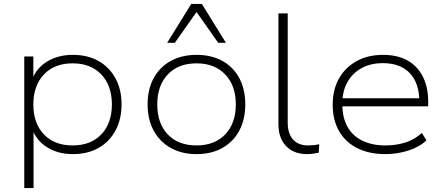

<svg xmlns="http://www.w3.org/2000/svg" viewBox="-20 -773 2251 973"><path d="M103 180V-487H149V-367H142Q163 -427 218.5 -461Q274 -495 349 -495Q424 -495 479 -464Q534 -433 565 -376.5Q596 -320 596 -244Q596 -168 565 -111Q534 -54 479 -23Q424 8 349 8Q274 8 219 -26.5Q164 -61 143 -120H150V180ZM348 -36Q440 -36 493.5 -92Q547 -148 547 -244Q547 -339 493.5 -395.5Q440 -452 348 -452Q256 -452 202.5 -395.5Q149 -339 149 -244Q149 -148 202.5 -92Q256 -36 348 -36Z M976 8Q901 8 845 -23.5Q789 -55 758.5 -111.5Q728 -168 728 -244Q728 -320 758.5 -376.5Q789 -433 845 -464Q901 -495 976 -495Q1052 -495 1107.5 -464Q1163 -433 1193 -376.5Q1223 -320 1223 -244Q1223 -168 1193 -111.5Q1163 -55 1107.5 -23.5Q1052 8 976 8ZM976 -36Q1068 -36 1121.5 -92Q1175 -148 1175 -244Q1175 -339 1121.5 -395.5Q1068 -452 976 -452Q883 -452 830 -395.5Q777 -339 777 -244Q777 -148 830 -92Q883 -36 976 -36ZM827 -556 949 -753H1003L1125 -556H1086L976 -712L866 -556Z M1536 8Q1469 8 1430 -32.5Q1391 -73 1391 -144V-705H1438V-151Q1438 -115 1450 -89Q1462 -63 1485 -49.5Q1508 -36 1541 -36Q1555 -36 1569.5 -37.5Q1584 -39 1598 -42L1595 1Q1580 4 1565.5 6Q1551 8 1536 8Z M1932 8Q1852 8 1792 -21.5Q1732 -51 1699 -107.5Q1666 -164 1666 -242Q1666 -318 1697.5 -374.5Q1729 -431 1786.5 -463Q1844 -495 1921 -495Q1995 -495 2046 -466Q2097 -437 2123.5 -383.5Q2150 -330 2150 -256V-234H1696V-275H2127L2105 -258Q2105 -351 2057 -402Q2009 -453 1920 -453Q1858 -453 1812 -427.5Q1766 -402 1740.5 -356.5Q1715 -311 1715 -249V-243Q1715 -177 1741 -130.5Q1767 -84 1816.5 -60Q1866 -36 1933 -36Q1986 -36 2032 -50Q2078 -64 2118 -99L2141 -62Q2106 -28 2049.5 -10Q1993 8 1932 8Z"/></svg>

Font: Nunito Sans 10pt SemiExpanded ExtraLight
Style: Regular
Weight: 250
Width: 6
Designer: Vernon Adams
Foundry: Vernon Adams
Version: Version 3.101;gftools[0.9.27]